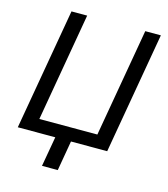

<svg xmlns="http://www.w3.org/2000/svg" viewBox="-127 -810 951 1085"><g transform="rotate(15 348.0 -268.0)"><path d="M32.2 0H251.5L220.7 175.3H313L343.3 0H555.2L678.7 -710.9H587.4L477.1 -76.7H137.7L247.6 -710.9H155.8Z"/></g></svg>

Font: Roboto
Style: Italic
Weight: 400
Italic angle: -12°
Designer: Google
Version: Version 2.137; 2017